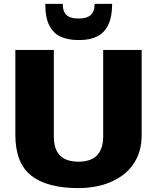

<svg xmlns="http://www.w3.org/2000/svg" viewBox="-20 -957 808 988"><path d="M384 11Q222 11 140.5 -53.5Q59 -118 59 -263V-700H257V-256Q257 -189 288.5 -157Q320 -125 384 -125Q511 -125 511 -256V-700H709V-263Q709 -192 682.5 -140Q656 -88 610 -54.5Q564 -21 506 -5Q448 11 384 11ZM380 -751Q334 -751 296 -766.5Q258 -782 235.5 -822.5Q213 -863 213 -937H303Q303 -907 313.5 -890.5Q324 -874 341.5 -868Q359 -862 380 -862H390Q427 -862 447 -880Q467 -898 467 -937H557Q557 -871 537.5 -830Q518 -789 481 -770Q444 -751 391 -751Z"/></svg>

Font: Pathway Extreme ExtraBold
Style: Regular
Weight: 800
Designer: Eduardo Rodriguez Tunni
Foundry: Eduardo Rodriguez Tunni
Version: Version 1.001;gftools[0.9.26]